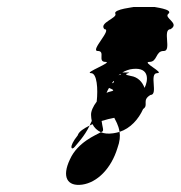

<svg xmlns="http://www.w3.org/2000/svg" viewBox="-20 -779 514 546"><path d="M239 -571C216 -571 303 -603 280 -603C256 -603 281 -634 258 -634C235 -634 300 -696 277 -696C260 -714 315 -728 308 -740C301 -753 365 -759 359 -759H421C415 -759 474 -753 459 -740C444 -728 493 -713 465 -696C441 -696 469 -634 446 -634H445C422 -634 428 -603 405 -603C381 -603 450 -571 427 -571C403 -571 431 -509 408 -509C382 -494 404 -480 387 -469C374 -440 351 -414 320 -404C317 -424 308 -437 305 -444C294 -442 282 -439 269 -435C271 -418 276 -408 271 -405C270 -404 268 -404 267 -403C256 -408 248 -416 243 -426C240 -425 238 -423 235 -422C237 -426 238 -430 241 -435C240 -440 239 -446 239 -451C238 -462 245 -477 255 -490C259 -526 256 -571 239 -571ZM179 -326C155 -276 171 -248 214 -254C256 -260 296 -299 314 -358C321 -377 322 -392 320 -404C314 -402 308 -401 302 -400C288 -398 276 -399 267 -403C253 -395 201 -375 179 -326ZM201 -394C173 -359 184 -350 193 -362C200 -371 220 -391 235 -422C219 -414 204 -405 201 -394ZM283 -515C287 -517 291 -518 295 -519C309 -522 299 -525 290 -529C287 -524 285 -520 283 -515ZM298 -542C305 -544 305 -547 303 -549C301 -547 300 -544 298 -542ZM317 -565C324 -567 325 -568 323 -569C322 -568 319 -567 317 -565ZM328 -573H333C373 -573 314 -570 352 -563C372 -560 385 -546 391 -529C401 -548 407 -588 358 -583C347 -582 337 -578 328 -573Z"/></svg>

Font: bitstorm
Style: suextobl
Weight: 400
Version: Version 0.2